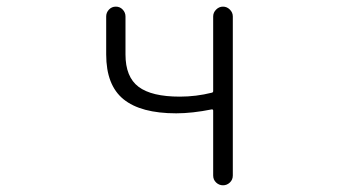

<svg xmlns="http://www.w3.org/2000/svg" viewBox="-20 -553 1040 573"><path d="M616.2 -29.3V-222.7Q616.2 -226.6 612.3 -226.6Q553.7 -214.8 505.9 -214.8Q400.4 -214.8 348.6 -256.8Q296.9 -298.8 296.9 -390.6V-503.9Q296.9 -515.6 305.2 -524.4Q313.5 -533.2 325.7 -533.2Q337.9 -533.2 346.2 -524.4Q354.5 -515.6 354.5 -503.9V-390.6Q354.5 -323.2 393.6 -293.9Q432.6 -264.6 516.6 -264.6Q565.4 -264.6 612.3 -276.4Q616.2 -277.3 616.2 -281.2V-503.9Q616.2 -515.6 625 -524.4Q633.8 -533.2 645.5 -533.2Q657.2 -533.2 666 -524.4Q674.8 -515.6 674.8 -503.9V-29.3Q674.8 -16.6 666 -8.3Q657.2 0 645.5 0Q633.8 0 625 -8.3Q616.2 -16.6 616.2 -29.3Z"/></svg>

Font: Gen Jyuu Gothic L Monospace Light
Style: Regular
Weight: 300
Designer: [Source Han Sans]
Ryoko NISHIZUKA  (kana & ideographs); Paul D. Hunt (Latin, Greek & Cyrillic); Wenlong ZHANG  (bopomofo
Version: Version 1.002.20150607